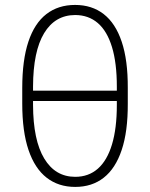

<svg xmlns="http://www.w3.org/2000/svg" viewBox="-20 -733 596 763"><path d="M463.4 -372.6V-331.5H94.2V-372.6ZM487.8 -383.3V-321.3Q488.3 -210.4 463.6 -137Q439 -63.5 392.3 -26.9Q345.7 9.8 278.8 9.8Q212.4 9.8 165.3 -26.9Q118.2 -63.5 93.3 -137Q68.4 -210.4 68.4 -321.3V-383.3Q68.4 -494.1 92.8 -567.4Q117.2 -640.6 164.3 -677Q211.4 -713.4 278.3 -713.4Q345.2 -713.4 392.1 -677Q439 -640.6 463.6 -567.4Q488.3 -494.1 487.8 -383.3ZM444.3 -315.9V-388.7Q444.3 -482.9 425 -546.1Q405.8 -609.4 368.7 -641.4Q331.5 -673.3 278.3 -673.3Q198.7 -672.9 155.3 -601.1Q111.8 -529.3 111.3 -388.7V-315.9Q111.8 -175.8 155.8 -103Q199.7 -30.3 278.8 -30.3Q332 -30.3 368.9 -62.7Q405.8 -95.2 425 -158.9Q444.3 -222.7 444.3 -315.9Z"/></svg>

Font: Inter Tight ExtraLight
Style: Regular
Weight: 250
Designer: Rasmus Andersson
Foundry: rsms
Version: Version 3.004